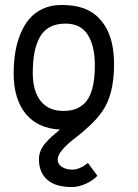

<svg xmlns="http://www.w3.org/2000/svg" viewBox="-20 -524 558 775"><path d="M319.3 -105Q362.8 -146 362.8 -258.8Q362.8 -258.8 362.8 -267.6Q361.8 -340.8 333.5 -384.8Q305.2 -428.7 244.1 -428.7Q207 -428.7 180.9 -414.6Q154.8 -400.4 140.1 -373Q125.5 -345.7 118.9 -310.8Q112.3 -275.9 112.3 -229Q112.3 -156.7 144 -116.5Q175.8 -76.2 236.3 -76.2Q264.2 -76.7 282.5 -83Q300.8 -89.4 319.3 -105ZM391.6 -72.8Q372.6 -44.9 339.8 -14.6Q307.1 15.6 280.3 35.6Q253.4 55.7 233.2 78.6Q212.9 101.6 212.9 119.6Q212.9 139.2 230 149.9Q247.1 160.6 272 160.6Q285.2 160.6 298.6 155.3Q312 149.9 317.4 146.2Q322.8 142.6 335 133.8L373 185.5Q356 204.1 326.9 217.5Q297.9 231 270 231Q203.6 231 170.4 201.2Q137.2 171.4 137.2 119.6Q137.2 101.6 143.6 85.2Q149.9 68.8 163.6 53.2Q177.2 37.6 189.5 26.6Q201.7 15.6 222.2 -1Q130.9 -5.9 83 -65.7Q35.2 -125.5 35.2 -226.6Q35.2 -271 41.3 -310.3Q47.4 -349.6 61.8 -385.5Q76.2 -421.4 97.9 -447.3Q119.6 -473.1 152.8 -488.5Q186 -503.9 227.5 -503.9Q297.9 -503.9 341.6 -479.7Q385.3 -455.6 411.6 -405.8Q440.4 -350.1 440.4 -265.1Q440.4 -140.1 391.6 -72.8Z"/></svg>

Font: FantasqueSansM Nerd Font
Style: Regular
Weight: 400
Monospace: yes
Designer: Jany Belluz
Version: Version 1.8.0 ; ttfautohint (v1.8.2);Nerd Fonts 3.4.0